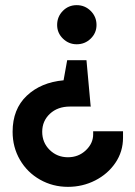

<svg xmlns="http://www.w3.org/2000/svg" viewBox="-20 -496 526 746"><path d="M355 -399Q355 -368 332.5 -346Q310 -324 278 -324Q247 -324 224.5 -346Q202 -368 202 -399Q202 -431 224 -453.5Q246 -476 278 -476Q310 -476 332.5 -453.5Q355 -431 355 -399ZM332 -86 333 -82H252Q204 -82 174 -54Q144 -26 144 16Q144 58 173 86.5Q202 115 244 115Q285 115 313.5 88Q342 61 342 26V14H458V39Q458 93 428.5 136.5Q399 180 350 205Q301 230 244 230Q185 230 135.5 202Q86 174 57.5 125Q29 76 29 16Q29 -72 84 -124Q139 -176 227 -184L241 -262H316Z"/></svg>

Font: Lineal Medium
Style: Regular
Weight: 600
Designer: Created by Frank Adebiaye with contributions from Anton Moglia & Ariel Martín Pérez
Created by Frank ADEBIAYE with FontF
Foundry: Velvetyne Type Foundry
Version: Version 2.000